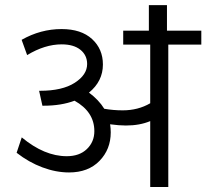

<svg xmlns="http://www.w3.org/2000/svg" viewBox="-20 -747 824 767"><path d="M580.1 0V-263.2Q538.1 -245.6 482.9 -245.6Q455.6 -245.6 419.9 -250.5Q422.4 -233.4 422.4 -218.3Q422.4 -150.4 377.4 -104.2Q332.5 -58.1 255.9 -58.1Q203.6 -58.1 149.4 -78.4Q95.2 -98.6 46.4 -136.7L66.9 -198.2Q157.2 -123 246.6 -123Q297.4 -123 327.1 -151.6Q356.9 -180.2 356.9 -223.1Q356.9 -300.3 277.8 -344.7Q224.6 -324.7 154.8 -324.7H149.4L136.2 -384.3H139.6Q229 -384.3 278.6 -416.3Q328.1 -448.2 328.1 -491.2Q328.1 -526.4 301.3 -548.1Q274.4 -569.8 226.1 -569.8Q159.2 -569.8 88.4 -526.9L66.4 -587.9Q142.1 -630.9 226.1 -630.9Q304.2 -630.9 347.7 -591.1Q391.1 -551.3 391.1 -489.3Q391.1 -422.4 335.4 -377Q374.5 -348.1 396.5 -312.5Q432.6 -306.2 470.2 -306.2Q531.7 -306.2 580.1 -334.5V-568.8H472.2V-624.5H574.7V-726.6H647V-624.5H784.2V-568.8H652.3V0Z"/></svg>

Font: Khula Regular
Style: Regular
Weight: 400
Designer: Erin McLaughlin, Steve Matteson
Version: Version 1.000;PS 1.0;hotconv 1.0.72;makeotf.lib2.5.5900